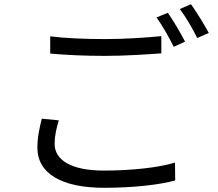

<svg xmlns="http://www.w3.org/2000/svg" viewBox="-20 -863 1040 914"><path d="M779 -802 725 -780C753 -742 787 -681 807 -640L861 -665C840 -705 804 -767 779 -802ZM889 -843 836 -820C865 -782 898 -725 919 -682L974 -706C954 -743 916 -806 889 -843ZM219 -608C298 -601 382 -597 481 -597C573 -597 681 -604 748 -609V-691C677 -684 576 -677 481 -677C382 -677 291 -681 219 -690V-608ZM179 -298C169 -258 158 -212 158 -160C158 -36 275 31 476 31C617 31 743 16 814 -4L813 -89C738 -66 611 -51 474 -51C316 -51 240 -103 240 -178C240 -215 248 -251 260 -290L179 -298Z"/></svg>

Font: Noto Sans JP Regular
Style: Regular
Weight: 400
Designer: Ryoko NISHIZUKA (kana & ideographs); Paul D. Hunt (Latin, Greek & Cyrillic); Wenlong ZHANG (bopomofo); Sandoll Communica
Foundry: Adobe Systems Incorporated
Version: Version 1.004;PS 1.004;hotconv 1.0.82;makeotf.lib2.5.63406